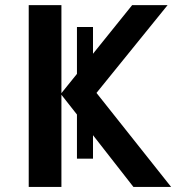

<svg xmlns="http://www.w3.org/2000/svg" viewBox="-20 -734 692 754"><path d="M345.2 -203.1 503.9 0H651.9L358.9 -369.1L638.2 -713.9H499L345.2 -522.9V-627.9H282.2V-443.8L221.2 -368.2V-713.9H92.8V0H221.2V-361.8L282.2 -284.2V-110.8H345.2Z"/></svg>

Font: Noto Reveo Sans
Style: Regular
Weight: 600
Designer: Monotype Design Team
Foundry: Monotype Imaging Inc.
Version: Version 2.007